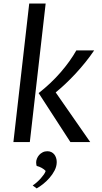

<svg xmlns="http://www.w3.org/2000/svg" viewBox="-20 -802 577 1084"><path d="M145 -782.2H237.8L148.4 0H55.7ZM377.4 0 198.2 -276.4Q268.1 -331.1 322 -393.3Q376 -455.6 411.1 -517.6H511.7Q488.3 -482.9 461.7 -450Q435.1 -417 407 -386.7Q378.9 -356.4 350.1 -329.3Q321.3 -302.2 294.4 -280.3L489.3 0ZM164.6 245.1Q175.8 237.8 187.7 227.3Q199.7 216.8 210 205.3Q220.2 193.8 227.8 182.9Q235.4 171.9 237.8 163.1Q233.9 158.7 228.3 154.3Q222.7 149.9 215.6 146Q208.5 142.1 201.2 139.2Q193.8 136.2 187 134.8Q185.5 130.9 184.8 125Q184.1 119.1 184.1 114.3Q184.1 104.5 188.5 93.5Q192.9 82.5 200.9 73.2Q209 64 220.9 57.9Q232.9 51.8 247.6 51.8Q259.8 51.8 269.8 56.6Q279.8 61.5 286.4 69.8Q293 78.1 296.6 89.1Q300.3 100.1 300.3 112.8Q300.3 136.7 288.6 159.7Q276.9 182.6 259.5 202.4Q242.2 222.2 222.7 237.5Q203.1 252.9 187 261.7Z"/></svg>

Font: Proza Libre
Style: Italic
Weight: 400
Designer: Jasper de Waard
Foundry: Jasper de Waard
Version: Version 1.000; ttfautohint (v1.4.1.8-43bc)